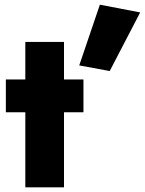

<svg xmlns="http://www.w3.org/2000/svg" viewBox="-20 -799 618 819"><path d="M406 -779 578 -746 448 -496 318 -520ZM5 -460H88V-620H253V-460H336V-320H253V0H88V-320H5Z"/></svg>

Font: Jost* Heavy
Style: Regular
Weight: 800
Version: Version 3.7